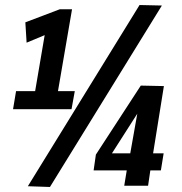

<svg xmlns="http://www.w3.org/2000/svg" viewBox="-20 -740 724 765"><path d="M32 -305 44 -377H120L158 -600L86 -570L81 -651L218 -703H267L211 -377H278L265 -305ZM179 5 91 2 536 -720 625 -718ZM353 -61 362 -124 541 -399 633 -397 590 -129H632L621 -61H579L570 0H475L485 -61ZM426 -129H499L527 -287Z"/></svg>

Font: Georama SemiCondensed
Style: Bold Italic
Weight: 700
Width: 4
Italic angle: -9°
Designer: Jean-Baptiste Levee
Foundry: Production Type
Version: Version 1.000